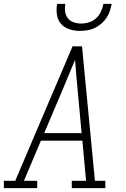

<svg xmlns="http://www.w3.org/2000/svg" viewBox="-35 -975 655 995"><path d="M-15 0V-38H44L132 -245L341 -735H390L457 -38H511V0H337V-38H411L392 -246H177L89 -38H158V0ZM194 -285H388L369 -490Q365 -534 361 -577.5Q357 -621 354 -665Q336 -621 317.5 -577.5Q299 -534 281 -490ZM379 -815Q351 -815 324.5 -823.5Q298 -832 281 -851.5Q264 -871 260 -899Q256 -927 261 -955H304Q300 -935 302.5 -915Q305 -895 316.5 -880.5Q328 -866 347 -859.5Q366 -853 385 -853Q406 -853 426.5 -859.5Q447 -866 463 -880.5Q479 -895 488 -914.5Q497 -934 501 -955H544Q540 -936 534 -917.5Q528 -899 516.5 -882Q505 -865 489 -851.5Q473 -838 455 -829.5Q437 -821 417.5 -818Q398 -815 379 -815Z"/></svg>

Font: Iosevka Etoile XLtObl
Style: Regular
Weight: 200
Italic angle: -9°
Designer: Belleve Invis
Foundry: Belleve Invis
Version: Version 15.5.2; ttfautohint (v1.8.4)